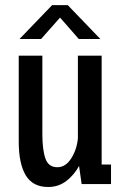

<svg xmlns="http://www.w3.org/2000/svg" viewBox="-20 -717 490 748"><path d="M167.5 11.5Q107.5 11.5 80.2 -34.2Q53 -80 53 -164.5V-500H145V-195Q145 -134 156.8 -99.8Q168.5 -65.5 203.5 -65.5Q235.5 -65.5 257.5 -100Q279.5 -134.5 283.5 -178.5V-500H376V-76H412.5V0H298L288 -70.5Q269 -35.5 238.5 -12Q208 11.5 167.5 11.5ZM56 -565 183 -697H244L371 -565H287L214 -648.5L140 -565Z"/></svg>

Font: Trispace Condensed
Style: Regular
Weight: 400
Width: 3
Designer: Tyler Finck
Foundry: Etcetera Type Company
Version: Version 1.210; ttfautohint (v1.8.3)